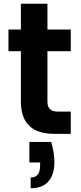

<svg xmlns="http://www.w3.org/2000/svg" viewBox="-20 -711 428 1020"><path d="M356 -439C356 -439 356 -554 356 -554C356 -554 232 -554 232 -554C232 -554 232 -691 232 -691C232 -691 91 -691 91 -691C91 -691 91 -554 91 -554C91 -554 25 -554 25 -554C25 -554 25 -439 25 -439C25 -439 91 -439 91 -439C91 -439 91 -172 91 -172C91 -172 91 -172 91 -172C91 -57 150 0 268 0C268 0 356 0 356 0C356 0 356 -118 356 -118C356 -118 291 -118 291 -118C291 -118 291 -118 291 -118C270 -118 255 -122 246 -131C237 -139 232 -152 232 -171C232 -171 232 -439 232 -439C232 -439 356 -439 356 -439ZM136 43C136 43 136 152 136 152C136 152 193 152 193 152C193 152 193 170 193 170C193 170 193 170 193 170C193 211 176 232 143 232C143 232 143 289 143 289C143 289 143 289 143 289C184 289 216 277 237 253C258 229 269 195 269 151C269 151 269 151 269 151C269 117 263 81 252 43C252 43 136 43 136 43Z"/></svg>

Font: Girnar Poppins
Style: SemiBold
Weight: 500
Designer: Ninad Kale (Devanagari), Jonny Pinhorn (Latin)
Foundry: Indian Type Foundry
Version: ""